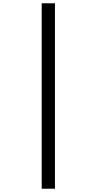

<svg xmlns="http://www.w3.org/2000/svg" viewBox="-20 -886 591 1174"><path d="M235 -866H316V268H235Z"/></svg>

Font: Noto Sans Telugu UI
Style: Regular
Weight: 400
Designer: Jelle Bosma - Monotype Design Team
Foundry: Monotype Imaging Inc.
Version: Version 2.005; ttfautohint (v1.8.4.7-5d5b)